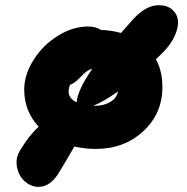

<svg xmlns="http://www.w3.org/2000/svg" viewBox="-20 -583 718 739"><path d="M127.9 136.2Q106 136.2 86.2 123.3Q66.4 110.4 55.7 90.1Q44.9 69.8 43.7 44.9Q42.5 20 57.1 -3.9Q92.3 -62.5 128.9 -95.2Q73.2 -155.3 73.2 -237.8Q73.2 -295.9 109.4 -352.8Q145.5 -409.7 202.9 -445.3Q260.3 -481 318.8 -481Q347.7 -481 369.1 -467.8Q409.7 -466.3 445.8 -456.1Q451.7 -463.4 493.2 -509.8Q542.5 -563 590.8 -563Q623 -563 642.3 -546.6Q661.6 -530.3 664.8 -504.9Q668 -479.5 652.8 -445.6Q637.7 -411.6 605 -378.9Q601.1 -375 592.5 -366.9Q584 -358.9 580.1 -355Q605 -310.1 605 -248Q605 -146 531.5 -77.9Q458 -9.8 349.1 -9.8Q307.1 -9.8 266.1 -19Q256.8 -2 209 78.1Q175.3 136.2 127.9 136.2ZM244.1 -231Q244.1 -204.1 274.9 -189Q279.3 -237.8 335 -317.9Q332 -317.4 329.3 -316.4Q326.7 -315.4 324.2 -314.5Q321.8 -313.5 318.8 -311.5Q315.9 -309.6 314.2 -308.6Q312.5 -307.6 309.3 -304.7Q306.2 -301.8 304.4 -300.5Q302.7 -299.3 299.1 -295.7Q295.4 -292 293.9 -290.5Q292.5 -289.1 288.1 -284.7Q283.7 -280.3 282.2 -278.8Q265.6 -262.2 250 -256.8Q244.1 -245.1 244.1 -231ZM344.2 -175.8Q380.4 -175.8 405 -190.9Q429.7 -206.1 434.1 -231Q378.4 -191.4 338.9 -175.8Z"/></svg>

Font: Shantell Sans Irregular Bouncy
Style: Regular
Weight: 800
Designer: Stephen Nixon, Anya Danilova, Shantell Martin
Foundry: Arrow Type
Version: Version 1.006;[9816181b4]